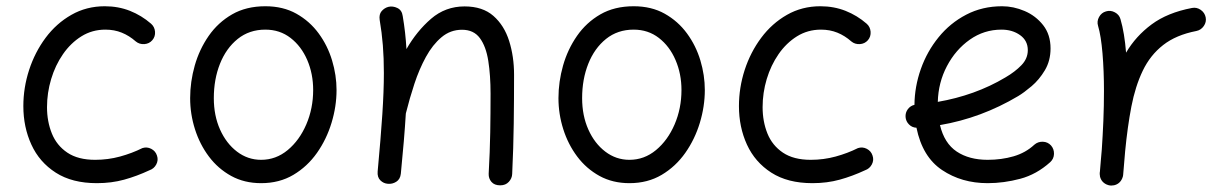

<svg xmlns="http://www.w3.org/2000/svg" viewBox="-20 -545 3850 602"><path d="M457.5 -418.9Q447.8 -407.7 432.4 -406.7Q417 -405.8 405.8 -415Q385.3 -433.1 361.8 -442.6Q338.4 -452.1 310.5 -452.1Q269 -452.1 235.4 -431.2Q201.7 -410.2 177.5 -375.2Q153.3 -340.3 140.4 -297.1Q127.4 -253.9 127.4 -209Q127.4 -164.1 142.6 -126.5Q157.7 -88.9 191.2 -66.4Q224.6 -43.9 278.3 -43.9Q318.8 -43.9 356.4 -54.2Q394 -64.5 426.3 -80.6Q440.4 -85.4 454.1 -78.4Q467.8 -71.3 472.2 -57.1Q477.1 -43 470 -29.5Q462.9 -16.1 448.7 -11.2Q409.2 7.3 369.4 18.3Q329.6 29.3 283.7 29.3Q206.1 29.3 154.8 -3.7Q103.5 -36.6 78.4 -91.6Q53.2 -146.5 53.2 -212.4Q53.2 -270 71.3 -325.7Q89.4 -381.3 123 -426.5Q156.7 -471.7 203.9 -498.5Q251 -525.4 308.6 -525.4Q351.1 -525.4 387.5 -511Q423.8 -496.6 453.6 -470.7Q464.8 -460.9 466.1 -445.6Q467.3 -430.2 457.5 -418.9Z M812 -525.4Q867.7 -525.4 909.4 -502Q951.2 -478.5 979.2 -440.2Q1007.3 -401.9 1021.2 -355.5Q1035.2 -309.1 1035.2 -262.7Q1035.2 -211.4 1019.5 -159.9Q1003.9 -108.4 973.9 -65.7Q943.8 -22.9 899.9 3.2Q856 29.3 798.8 29.3Q746.1 29.3 704.8 6.6Q663.6 -16.1 635 -54.2Q606.4 -92.3 591.3 -139.9Q576.2 -187.5 576.2 -237.3Q576.2 -288.6 590.6 -339.4Q605 -390.1 634.3 -432.4Q663.6 -474.6 707.8 -500Q752 -525.4 812 -525.4ZM812 -452.1Q761.7 -452.1 725.3 -422.9Q689 -393.6 669.7 -345Q650.4 -296.4 650.4 -237.3Q650.4 -182.6 669.9 -138.9Q689.5 -95.2 723.1 -69.6Q756.8 -43.9 798.8 -43.9Q845.2 -43.9 882.1 -74.5Q918.9 -105 940.4 -155Q961.9 -205.1 961.9 -262.7Q961.9 -313.5 943.4 -356.7Q924.8 -399.9 891.1 -426Q857.4 -452.1 812 -452.1Z M1164.1 -7.3Q1173.8 -111.8 1178.7 -185.5Q1183.6 -259.3 1183.6 -315.9Q1183.6 -363.3 1180.4 -403.1Q1177.2 -442.9 1170.4 -482.9Q1168 -500 1176.5 -510Q1185.1 -520 1197.3 -523.4Q1211.4 -526.9 1225.8 -520Q1240.2 -513.2 1242.7 -494.6Q1247.1 -468.8 1250 -443.1Q1252.9 -417.5 1254.4 -391.1Q1286.6 -447.3 1331.5 -486.1Q1376.5 -524.9 1436.5 -524.9Q1493.2 -524.9 1527.1 -495.1Q1561 -465.3 1576.4 -416.5Q1591.8 -367.7 1591.8 -310.5Q1591.8 -234.4 1590.8 -157.7Q1589.8 -81.1 1585.9 0.5Q1585.4 14.2 1575.4 25.1Q1565.4 36.1 1548.3 36.1Q1530.3 36.1 1521 25.4Q1511.7 14.6 1512.2 0Q1516.1 -69.8 1517.1 -130.4Q1518.1 -190.9 1518.1 -251.5Q1518.1 -308.6 1511 -354Q1503.9 -399.4 1484.6 -425.5Q1465.3 -451.7 1428.7 -451.7Q1392.1 -451.7 1364.3 -428.2Q1336.4 -404.8 1315.4 -366.5Q1294.4 -328.1 1279.3 -282.2Q1264.2 -236.3 1252.9 -190.9Q1252.4 -189.5 1252.4 -188.5Q1250 -148.4 1246.1 -101.8Q1242.2 -55.2 1236.8 -0.5Q1234.9 17.1 1222.4 24.9Q1210 32.7 1195.8 31.2Q1182.6 30.3 1172.6 20.5Q1162.6 10.7 1164.1 -7.3Z M1966.8 -525.4Q2022.5 -525.4 2064.2 -502Q2106 -478.5 2134 -440.2Q2162.1 -401.9 2176 -355.5Q2189.9 -309.1 2189.9 -262.7Q2189.9 -211.4 2174.3 -159.9Q2158.7 -108.4 2128.7 -65.7Q2098.6 -22.9 2054.7 3.2Q2010.7 29.3 1953.6 29.3Q1900.9 29.3 1859.6 6.6Q1818.4 -16.1 1789.8 -54.2Q1761.2 -92.3 1746.1 -139.9Q1731 -187.5 1731 -237.3Q1731 -288.6 1745.4 -339.4Q1759.8 -390.1 1789.1 -432.4Q1818.4 -474.6 1862.5 -500Q1906.7 -525.4 1966.8 -525.4ZM1966.8 -452.1Q1916.5 -452.1 1880.1 -422.9Q1843.8 -393.6 1824.5 -345Q1805.2 -296.4 1805.2 -237.3Q1805.2 -182.6 1824.7 -138.9Q1844.2 -95.2 1877.9 -69.6Q1911.6 -43.9 1953.6 -43.9Q2000 -43.9 2036.9 -74.5Q2073.7 -105 2095.2 -155Q2116.7 -205.1 2116.7 -262.7Q2116.7 -313.5 2098.1 -356.7Q2079.6 -399.9 2045.9 -426Q2012.2 -452.1 1966.8 -452.1Z M2701.2 -418.9Q2691.4 -407.7 2676 -406.7Q2660.6 -405.8 2649.4 -415Q2628.9 -433.1 2605.5 -442.6Q2582 -452.1 2554.2 -452.1Q2512.7 -452.1 2479 -431.2Q2445.3 -410.2 2421.1 -375.2Q2397 -340.3 2384 -297.1Q2371.1 -253.9 2371.1 -209Q2371.1 -164.1 2386.2 -126.5Q2401.4 -88.9 2434.8 -66.4Q2468.3 -43.9 2522 -43.9Q2562.5 -43.9 2600.1 -54.2Q2637.7 -64.5 2669.9 -80.6Q2684.1 -85.4 2697.8 -78.4Q2711.4 -71.3 2715.8 -57.1Q2720.7 -43 2713.6 -29.5Q2706.5 -16.1 2692.4 -11.2Q2652.8 7.3 2613 18.3Q2573.2 29.3 2527.3 29.3Q2449.7 29.3 2398.4 -3.7Q2347.2 -36.6 2322 -91.6Q2296.9 -146.5 2296.9 -212.4Q2296.9 -270 2314.9 -325.7Q2333 -381.3 2366.7 -426.5Q2400.4 -471.7 2447.5 -498.5Q2494.6 -525.4 2552.2 -525.4Q2594.7 -525.4 2631.1 -511Q2667.5 -496.6 2697.3 -470.7Q2708.5 -460.9 2709.7 -445.6Q2710.9 -430.2 2701.2 -418.9Z M3272.9 -36.6Q3230 2 3178.7 15.6Q3127.4 29.3 3076.7 29.3Q2995.1 29.3 2933.6 -12Q2872.1 -53.2 2853.5 -144.5Q2839.8 -145 2830.1 -154.8Q2820.3 -164.6 2819.3 -178.2Q2818.4 -191.9 2826.4 -202.6Q2834.5 -213.4 2847.2 -216.3Q2847.7 -273.4 2867.2 -328.6Q2886.7 -383.8 2922.9 -428.2Q2959 -472.7 3009.5 -499Q3060.1 -525.4 3122.1 -525.4Q3157.7 -525.4 3192.6 -510.5Q3227.5 -495.6 3250.7 -466.1Q3273.9 -436.5 3273.9 -393.1Q3273.9 -354.5 3256.1 -324.7Q3238.3 -294.9 3214.4 -274.7Q3190.4 -254.4 3172.4 -243.7Q3056.6 -174.8 2927.2 -152.8Q2940.9 -95.7 2979.7 -69.8Q3018.6 -43.9 3076.7 -43.9Q3120.1 -43.9 3158 -54.9Q3195.8 -65.9 3223.1 -91.3Q3234.4 -101.1 3249.8 -100.6Q3265.1 -100.1 3275.4 -88.9Q3285.2 -77.6 3284.7 -62.3Q3284.2 -46.9 3272.9 -36.6ZM3120.1 -452.1Q3065.4 -452.1 3020.8 -420.7Q2976.1 -389.2 2949 -337.6Q2921.9 -286.1 2920.4 -225.6Q2977.5 -235.4 3031.2 -254.6Q3085 -273.9 3132.3 -302.2Q3162.6 -319.8 3182.6 -340.6Q3202.6 -361.3 3202.6 -387.7Q3202.6 -417.5 3178.5 -434.8Q3154.3 -452.1 3120.1 -452.1Z M3460.9 36.6Q3456.1 36.1 3451.7 34.2Q3451.7 34.2 3451.7 34.2Q3450.7 33.7 3450.2 33.7Q3432.6 25.9 3428.7 7.3Q3428.7 6.8 3428.7 6.3Q3428.7 6.3 3428.7 5.4Q3427.7 1 3428.2 -3.9Q3428.2 -5.9 3428.7 -7.3Q3430.2 -24.9 3431.6 -42.2Q3433.1 -59.6 3434.6 -76.7Q3437.5 -119.1 3439.5 -166.3Q3441.4 -213.4 3441.4 -259.8Q3441.4 -322.3 3436.8 -377.7Q3432.1 -433.1 3422.9 -463.9Q3418.5 -478 3426 -491.7Q3433.6 -505.4 3447.8 -509.3Q3461.9 -513.7 3475.6 -506.3Q3489.3 -499 3493.2 -484.9Q3499.5 -463.4 3503.9 -436.8Q3508.3 -410.2 3510.7 -379.9Q3541 -431.6 3590.8 -468.5Q3640.6 -505.4 3717.3 -520Q3731.9 -522.9 3744.6 -514.2Q3757.3 -505.4 3760.3 -490.7Q3763.2 -476.1 3754.4 -463.4Q3745.6 -450.7 3731 -447.8Q3667.5 -435.5 3627 -403.8Q3586.4 -372.1 3563 -323.2Q3539.6 -274.4 3527.3 -210.7Q3515.1 -147 3507.8 -70.8Q3504.9 -31.2 3501.5 3.9Q3501 8.8 3499 13.2Q3499 13.2 3499 13.2Q3498.5 14.2 3498.5 14.6Q3490.7 32.2 3472.2 36.1Q3471.7 36.1 3471.2 36.1Q3470.7 36.1 3470.2 36.1Q3465.8 37.1 3460.9 36.6Z"/></svg>

Font: Mikhak Regular
Style: Regular
Weight: 400
Designer: Amin Abedi
Version: Version 3.3